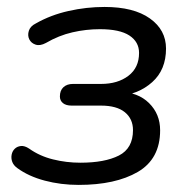

<svg xmlns="http://www.w3.org/2000/svg" viewBox="-20 -515 537 544"><path d="M202.9 8.9Q152.3 8.9 106.8 -3.2Q61.2 -15.3 29.4 -38.5Q18.7 -46 14.8 -56.2Q11 -66.5 13 -76.8Q15 -87 21.9 -93.6Q28.8 -100.2 39.3 -101.3Q49.8 -102.4 62.5 -94Q92.4 -72.7 130.2 -63.4Q168 -54 207.7 -54Q276.7 -54 316.8 -74.3Q356.8 -94.6 356.8 -146.3Q356.8 -178.2 333.8 -197Q310.8 -215.8 265.9 -215.8H182.9Q167.2 -215.8 158.4 -222.8Q149.7 -229.9 149.7 -241.6Q149.7 -258.7 159.7 -267.9Q169.7 -277.2 186.7 -277.2H266.2Q313.7 -277.2 343.9 -300.3Q374 -323.4 374 -365Q374 -396.4 346.6 -414.4Q319.1 -432.3 263 -432.3Q223.7 -432.3 185.2 -423.4Q146.7 -414.6 110.1 -393.3Q93.5 -384.4 81 -388.5Q68.5 -392.5 63 -403.5Q57.6 -414.5 61.7 -427.7Q65.8 -440.9 81.9 -448.8Q123.8 -472.6 174.3 -483.9Q224.8 -495.3 276.2 -495.3Q358.9 -495.3 404.6 -462.8Q450.4 -430.3 450.4 -377.4Q450.4 -317.3 411.3 -282.3Q372.3 -247.3 313.3 -242.3L317.1 -255.3Q371.1 -253.9 402.4 -222.8Q433.7 -191.8 433.7 -145.9Q433.7 -64.8 370.5 -27.9Q307.3 8.9 202.9 8.9Z"/></svg>

Font: Nunito Variable Extra Light
Style: Italic
Weight: 200
Italic angle: -9°
Designer: Vernon Adams
Foundry: Vernon Adams
Version: Version 3.602